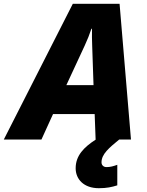

<svg xmlns="http://www.w3.org/2000/svg" viewBox="-79 -734 775 1010"><path d="M-59 0H139L200 -134H419L424 0H425C363 40 319 84 319 151C319 209 362 256 441 256C483 256 509 250 538 241V133C518 140 502 145 481 145C464 145 455 133 455 120C455 76 496 43 548 0H610L550 -714H304ZM270 -286 367 -495C381 -525 392 -553 402 -583H405C404 -555 405 -523 406 -491L413 -286Z"/></svg>

Font: Noto Sans Black
Style: Italic
Weight: 900
Italic angle: -12°
Designer: Monotype Design Team
Foundry: Monotype Imaging Inc.
Version: Version 2.013